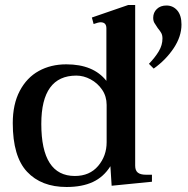

<svg xmlns="http://www.w3.org/2000/svg" viewBox="-20 -737 750 767"><path d="M31 -245Q31 -321 59 -374Q87 -427 135 -453.5Q183 -480 245 -480Q353 -480 405 -414V-624Q405 -648 382 -648Q373 -648 354 -641L347 -667L492 -717H520V-75Q520 -56 530.5 -47.5Q541 -39 563 -39H587V-11L426 5L421 -73Q394 -30 351 -10Q308 10 246 10Q145 10 88 -51Q31 -112 31 -245ZM575 -482Q600 -508 614.5 -532.5Q629 -557 629 -583Q629 -596 624.5 -604.5Q620 -613 610 -625Q601 -638 596.5 -646Q592 -654 592 -666Q592 -687 606.5 -701Q621 -715 645 -715Q671 -715 688 -695.5Q705 -676 705 -639Q705 -591 673.5 -544Q642 -497 594 -463ZM406 -169V-318Q406 -352 388 -378.5Q370 -405 342 -420Q314 -435 285 -435Q145 -435 145 -242Q145 -34 279 -34Q338 -34 372 -74Q406 -114 406 -169Z"/></svg>

Font: Taviraj Medium
Style: Regular
Weight: 500
Designer: Katatrad Team
Foundry: CadsonDemak
Version: Version 1.030